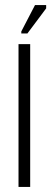

<svg xmlns="http://www.w3.org/2000/svg" viewBox="-20 -737 202 757"><path d="M53 0V-563H99V0ZM88 -605H64V-613L118 -717H162V-704Z"/></svg>

Font: Darker Grotesque Light
Style: Regular
Weight: 400
Version: Version 1.000;gftools[0.9.28]